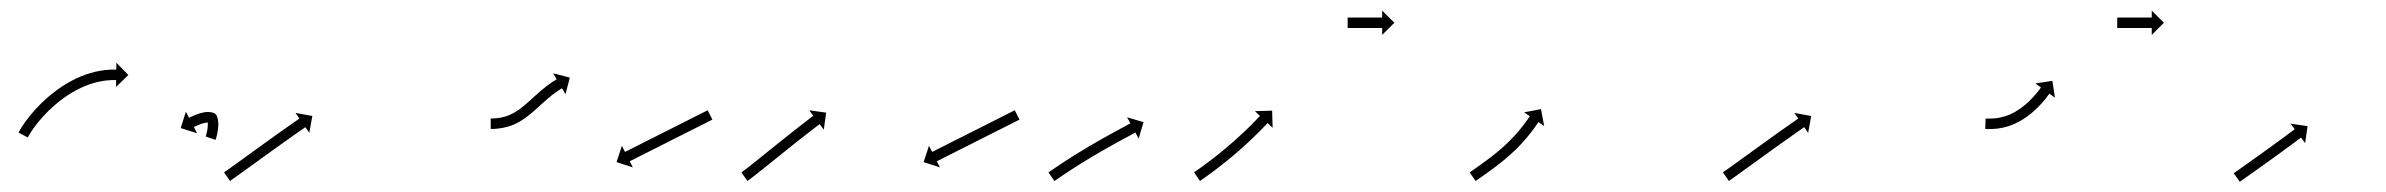

<svg xmlns="http://www.w3.org/2000/svg" viewBox="-20 -448 4560 367"><path d="M16.8 -197.2C16.4 -196.3 15.9 -195.4 15.4 -194.6L33.1 -185.2C33.5 -186 34 -186.8 34.4 -187.6C34.4 -187.6 34.4 -187.6 34.4 -187.5C34.3 -187.5 34.3 -187.5 34.3 -187.5C35.5 -189.6 36.8 -191.7 38 -193.7C38 -193.7 38 -193.7 38 -193.7C37.9 -193.6 37.9 -193.6 37.9 -193.6C39.8 -196.6 41.8 -199.6 43.8 -202.5C43.8 -202.5 43.8 -202.5 43.8 -202.4C43.7 -202.4 43.7 -202.3 43.7 -202.3C46.3 -206 49 -209.5 51.7 -213C51.7 -213 51.7 -213 51.7 -212.9C51.6 -212.9 51.6 -212.9 51.6 -212.9C54.9 -216.9 58.2 -220.8 61.6 -224.6C61.6 -224.6 61.6 -224.6 61.6 -224.6C61.5 -224.5 61.5 -224.5 61.5 -224.5C65.4 -228.7 69.3 -232.8 73.4 -236.8C73.4 -236.8 73.3 -236.8 73.3 -236.7C73.3 -236.7 73.2 -236.7 73.2 -236.7C77.7 -240.9 82.2 -245 86.8 -249C86.8 -249 86.8 -249 86.7 -248.9C86.7 -248.9 86.6 -248.8 86.6 -248.8C91.5 -252.9 96.6 -256.8 101.7 -260.6C101.7 -260.6 101.6 -260.6 101.6 -260.5C101.5 -260.5 101.5 -260.5 101.5 -260.5C106.8 -264.2 112.2 -267.7 117.7 -271.1C117.7 -271.1 117.7 -271.1 117.6 -271.1C117.5 -271 117.5 -271 117.5 -271C123 -274.2 128.7 -277.2 134.5 -280C134.5 -280 134.4 -280 134.3 -280C134.2 -279.9 134.1 -279.9 134.1 -279.9C139.8 -282.4 145.5 -284.8 151.3 -286.9C151.3 -286.9 151.2 -286.9 151.1 -286.8C151 -286.8 150.9 -286.8 150.9 -286.8C156.4 -288.6 161.8 -290.2 167.3 -291.5C167.3 -291.5 167.3 -291.5 167.2 -291.5C167.1 -291.5 167 -291.4 167 -291.4C171.8 -292.5 176.7 -293.3 181.6 -294C181.6 -294 181.5 -294 181.4 -294C181.3 -294 181.3 -294 181.3 -294C185.1 -294.4 189 -294.7 192.9 -294.9C192.9 -294.9 192.8 -294.9 192.7 -294.9C192.7 -294.9 192.6 -294.9 192.6 -294.9C195 -295 197.3 -295 199.7 -295C199.7 -295 199.7 -295 199.7 -295C199.7 -295 199.6 -295 199.6 -295C200.4 -295 201.2 -295 202 -294.9L201.8 -281.8L225.4 -304.6L202.5 -328.1L202.3 -314.9C201.5 -315 200.7 -315 199.9 -315C199.9 -315 199.8 -315 199.8 -315C199.8 -315 199.8 -315 199.8 -315C197.2 -315 194.7 -314.9 192.1 -314.9C192.1 -314.9 192.1 -314.9 192 -314.9C191.9 -314.9 191.9 -314.9 191.9 -314.9C187.6 -314.7 183.4 -314.3 179.1 -313.9C179.1 -313.9 179.1 -313.9 179 -313.8C178.9 -313.8 178.8 -313.8 178.8 -313.8C173.5 -313.1 168.2 -312.1 162.9 -311C162.9 -311 162.8 -311 162.7 -311C162.6 -311 162.5 -310.9 162.5 -310.9C156.5 -309.4 150.6 -307.7 144.7 -305.8C144.7 -305.8 144.6 -305.8 144.6 -305.7C144.5 -305.7 144.4 -305.7 144.4 -305.7C138.1 -303.4 132 -300.9 125.9 -298.1C125.9 -298.1 125.9 -298.1 125.8 -298.1C125.7 -298 125.6 -298 125.6 -298C119.5 -295 113.4 -291.7 107.5 -288.3C107.5 -288.3 107.4 -288.3 107.4 -288.2C107.3 -288.2 107.2 -288.2 107.2 -288.2C101.4 -284.6 95.6 -280.8 90 -276.8C90 -276.8 90 -276.8 89.9 -276.8C89.8 -276.7 89.8 -276.7 89.8 -276.7C84.4 -272.7 79.1 -268.5 73.9 -264.3C73.9 -264.3 73.9 -264.2 73.8 -264.2C73.8 -264.1 73.7 -264.1 73.7 -264.1C68.9 -259.9 64.1 -255.6 59.4 -251.2C59.4 -251.2 59.4 -251.1 59.4 -251.1C59.3 -251 59.3 -251 59.3 -251C55 -246.8 50.9 -242.5 46.8 -238.1C46.8 -238.1 46.8 -238 46.7 -238C46.7 -237.9 46.7 -237.9 46.7 -237.9C43.1 -233.8 39.5 -229.7 36.1 -225.5C36.1 -225.5 36.1 -225.5 36 -225.4C36 -225.4 36 -225.3 36 -225.3C33.1 -221.6 30.2 -217.8 27.5 -214C27.5 -214 27.4 -214 27.4 -213.9C27.4 -213.9 27.4 -213.8 27.4 -213.8C25.2 -210.7 23.1 -207.5 21 -204.3C21 -204.3 21 -204.2 21 -204.2C20.9 -204.2 20.9 -204.1 20.9 -204.1C19.5 -201.9 18.2 -199.6 16.9 -197.3C16.9 -197.3 16.9 -197.2 16.9 -197.2C16.9 -197.2 16.8 -197.2 16.8 -197.2ZM373.5 -188.3C373.4 -187.9 373.3 -187.4 373.1 -187L392.1 -180.7C392.3 -181.2 392.4 -181.7 392.6 -182.1C392.6 -182.1 392.6 -182.2 392.6 -182.2C392.6 -182.2 392.6 -182.2 392.6 -182.2C393 -183.6 393.4 -184.9 393.8 -186.3C393.8 -186.3 393.8 -186.3 393.8 -186.4C393.8 -186.4 393.8 -186.5 393.8 -186.5C394.4 -188.6 394.9 -190.7 395.4 -192.8C395.4 -192.8 395.4 -192.9 395.4 -192.9C395.4 -193 395.4 -193.1 395.4 -193.1C395.9 -195.8 396.4 -198.5 396.7 -201.2C396.7 -201.2 396.8 -201.3 396.8 -201.4C396.8 -201.5 396.8 -201.6 396.8 -201.6C397.1 -204.6 397.2 -207.6 397.3 -210.7C397.3 -210.7 397.3 -210.8 397.3 -210.9C397.3 -211 397.3 -211.2 397.3 -211.2C397.2 -214 396.9 -216.9 396.4 -219.7C396.4 -219.7 396.4 -219.9 396.4 -220.1C396.3 -220.3 396.3 -220.5 396.3 -220.5C395.8 -222.5 395.2 -224.5 394.3 -226.4C394.3 -226.4 394.2 -226.6 394.1 -226.9C394 -227.1 393.8 -227.4 393.8 -227.4C393.1 -228.5 395.7 -226.6 394.9 -223.4C392.9 -214.5 392.5 -214.2 382.8 -212.9C381.7 -212.8 379.3 -214.3 378.3 -215.2C378.3 -215.3 378.2 -215.3 378.2 -215.4C382.3 -211.6 387.6 -214.6 390.5 -219.1C393.5 -223.6 394.1 -229.6 389 -231.8C388.9 -231.9 387.8 -232.3 387.5 -232.5C387.5 -232.5 387.2 -232.5 387 -232.6C386.7 -232.7 386.5 -232.8 386.5 -232.8C384.1 -233.4 381.7 -233.7 379.4 -233.9C379.4 -233.9 379.2 -233.9 379 -233.9C378.9 -233.9 378.7 -233.9 378.7 -233.9C376.1 -234 373.5 -233.8 371 -233.5C371 -233.5 370.8 -233.4 370.7 -233.4C370.5 -233.4 370.4 -233.4 370.4 -233.4C367.5 -232.8 364.6 -232.1 361.7 -231.3C361.7 -231.3 361.6 -231.2 361.5 -231.2C361.5 -231.2 361.4 -231.2 361.4 -231.2C358.7 -230.3 356 -229.3 353.4 -228.3C353.4 -228.3 353.4 -228.3 353.3 -228.3C353.3 -228.3 353.2 -228.2 353.2 -228.2C351.1 -227.4 349 -226.5 347 -225.5C347 -225.5 346.9 -225.5 346.9 -225.5C346.9 -225.5 346.8 -225.5 346.8 -225.5C345.5 -224.8 344.1 -224.2 342.8 -223.5C342.8 -223.5 342.8 -223.5 342.8 -223.5C342.8 -223.5 342.7 -223.5 342.7 -223.5C342.3 -223.2 341.8 -223 341.4 -222.7L335.3 -234.4L325.4 -203.2L356.7 -193.3L350.6 -205C351 -205.2 351.5 -205.5 351.9 -205.7C351.9 -205.7 351.9 -205.7 351.9 -205.7C351.9 -205.7 351.8 -205.6 351.8 -205.6C353 -206.3 354.2 -206.8 355.4 -207.4C355.4 -207.4 355.4 -207.4 355.4 -207.4C355.3 -207.4 355.3 -207.4 355.3 -207.4C357.1 -208.2 359 -209 360.9 -209.8C360.9 -209.8 360.8 -209.7 360.7 -209.7C360.7 -209.7 360.6 -209.7 360.6 -209.7C362.9 -210.6 365.2 -211.4 367.5 -212.1C367.5 -212.1 367.5 -212.1 367.4 -212.1C367.3 -212.1 367.2 -212 367.2 -212C369.5 -212.7 371.9 -213.3 374.3 -213.7C374.3 -213.7 374.1 -213.7 374 -213.7C373.8 -213.7 373.7 -213.6 373.7 -213.6C375.2 -213.9 376.8 -214 378.3 -213.9C378.3 -213.9 378.2 -213.9 378 -214C377.8 -214 377.7 -214 377.7 -214C378.9 -213.9 380.2 -213.7 381.4 -213.4C381.4 -213.4 381.2 -213.5 380.9 -213.6C380.7 -213.7 380.4 -213.7 380.4 -213.7C380.9 -213.6 380.6 -213.7 380.9 -213.5C386 -211.3 390.8 -213.5 393.2 -217.2C395.7 -221 395.9 -226.2 391.8 -230C383 -238.2 370.8 -226.8 376.7 -217.1C376.7 -217.1 376.5 -217.3 376.4 -217.6C376.3 -217.8 376.1 -218.1 376.1 -218.1C376.5 -217.4 376.7 -216.5 376.9 -215.7C376.9 -215.7 376.8 -215.9 376.8 -216.1C376.7 -216.3 376.7 -216.5 376.7 -216.5C377 -214.5 377.2 -212.4 377.3 -210.4C377.3 -210.4 377.3 -210.5 377.3 -210.6C377.3 -210.8 377.3 -210.9 377.3 -210.9C377.2 -208.4 377.1 -205.9 376.9 -203.5C376.9 -203.5 376.9 -203.6 376.9 -203.7C376.9 -203.7 376.9 -203.8 376.9 -203.8C376.6 -201.5 376.2 -199.2 375.8 -196.9C375.8 -196.9 375.8 -196.9 375.8 -197C375.8 -197.1 375.8 -197.1 375.8 -197.1C375.4 -195.3 375 -193.4 374.5 -191.6C374.5 -191.6 374.5 -191.6 374.5 -191.7C374.5 -191.7 374.6 -191.8 374.6 -191.8C374.2 -190.6 373.9 -189.4 373.5 -188.2C373.5 -188.2 373.5 -188.2 373.5 -188.3C373.5 -188.3 373.5 -188.3 373.5 -188.3Z M409.8 -119.6C409.3 -119.2 408.8 -118.9 408.3 -118.5L419.7 -102.1C420.2 -102.4 420.7 -102.8 421.2 -103.1L421.2 -103.2L421.2 -103.2C422.7 -104.2 424.1 -105.2 425.6 -106.3L425.6 -106.3L425.6 -106.3C427.9 -107.9 430.3 -109.6 432.6 -111.2L432.6 -111.2L432.6 -111.2C435.6 -113.4 438.7 -115.6 441.7 -117.8C445.3 -120.4 448.9 -123 452.5 -125.6C456.6 -128.5 460.6 -131.4 464.6 -134.3C469 -137.5 473.3 -140.6 477.6 -143.7C482.1 -147 486.5 -150.2 491 -153.4C495.5 -156.6 500 -159.9 504.5 -163.1C508.8 -166.2 513.2 -169.3 517.5 -172.4C521.6 -175.3 525.7 -178.2 529.8 -181.1C533.5 -183.7 537.1 -186.3 540.8 -188.9C543.9 -191.1 547 -193.3 550.1 -195.5C552.5 -197.2 555 -198.9 557.4 -200.5C558.9 -201.6 560.5 -202.7 562 -203.8C562.6 -204.2 563.1 -204.5 563.7 -204.9L571.2 -194.1L577 -226.3L544.8 -232.2L552.3 -221.4C551.7 -221 551.2 -220.6 550.6 -220.2C549 -219.1 547.5 -218 545.9 -216.9C543.5 -215.3 541.1 -213.6 538.7 -211.9C535.5 -209.7 532.4 -207.5 529.3 -205.3C525.6 -202.7 521.9 -200.1 518.2 -197.5C514.1 -194.5 510 -191.6 505.9 -188.7C501.6 -185.6 497.2 -182.5 492.8 -179.3C488.3 -176.1 483.8 -172.9 479.3 -169.6C474.8 -166.4 470.4 -163.2 465.9 -159.9C461.6 -156.8 457.2 -153.7 452.9 -150.5C448.9 -147.6 444.8 -144.7 440.8 -141.8C437.2 -139.2 433.6 -136.6 430 -134C427 -131.8 424 -129.7 421 -127.5L421 -127.5L421 -127.5C418.7 -125.9 416.4 -124.2 414.1 -122.6L414.1 -122.6L414.1 -122.6C412.6 -121.6 411.2 -120.6 409.7 -119.6L409.7 -119.6Z M919.4 -221.5C918.9 -221.5 918.4 -221.5 917.9 -221.5L918 -201.5C918.5 -201.5 919 -201.5 919.6 -201.5C919.6 -201.5 919.6 -201.5 919.6 -201.5C919.6 -201.5 919.6 -201.5 919.6 -201.5C921.1 -201.5 922.6 -201.6 924.1 -201.6C924.1 -201.6 924.2 -201.6 924.2 -201.6C924.3 -201.6 924.3 -201.6 924.3 -201.6C926.6 -201.8 928.9 -201.9 931.1 -202.1C931.1 -202.1 931.2 -202.2 931.3 -202.2C931.3 -202.2 931.4 -202.2 931.4 -202.2C934.2 -202.5 937.1 -202.9 940 -203.4C940 -203.4 940.1 -203.4 940.1 -203.4C940.2 -203.4 940.3 -203.4 940.3 -203.4C943.6 -204.1 946.8 -204.8 950.1 -205.7C950.1 -205.7 950.1 -205.7 950.2 -205.7C950.3 -205.7 950.4 -205.8 950.4 -205.8C953.9 -206.8 957.4 -208.1 960.8 -209.4C960.8 -209.4 960.9 -209.4 961 -209.5C961.1 -209.5 961.2 -209.5 961.2 -209.5C964.9 -211.1 968.5 -212.9 972 -214.8C972 -214.8 972.1 -214.8 972.1 -214.9C972.2 -214.9 972.3 -215 972.3 -215C976 -217.1 979.7 -219.5 983.2 -221.9C983.2 -221.9 983.3 -221.9 983.3 -222C983.4 -222 983.5 -222.1 983.5 -222.1C987.2 -224.8 990.9 -227.7 994.5 -230.6C994.5 -230.6 994.5 -230.6 994.5 -230.6C994.6 -230.7 994.6 -230.7 994.6 -230.7C998.3 -233.9 1002 -237.1 1005.6 -240.3C1005.6 -240.3 1005.7 -240.3 1005.7 -240.3C1005.7 -240.4 1005.7 -240.4 1005.7 -240.4C1009.4 -243.7 1013 -247 1016.7 -250.4L1016.7 -250.4L1016.7 -250.3C1020.2 -253.6 1023.8 -256.8 1027.5 -259.9C1027.5 -259.9 1027.5 -259.9 1027.4 -259.8C1027.4 -259.8 1027.4 -259.8 1027.4 -259.8C1030.7 -262.6 1034.1 -265.4 1037.6 -268.1C1037.6 -268.1 1037.5 -268 1037.5 -268C1037.5 -268 1037.4 -267.9 1037.4 -267.9C1040.3 -270.1 1043.2 -272.2 1046.2 -274.2C1046.2 -274.2 1046.1 -274.2 1046.1 -274.2C1046 -274.1 1046 -274.1 1046 -274.1C1048 -275.4 1050 -276.7 1052.1 -278C1052.1 -278 1052.1 -278 1052 -278C1052 -277.9 1052 -277.9 1052 -277.9C1052.7 -278.4 1053.5 -278.8 1054.3 -279.3L1060.9 -267.9L1069.2 -299.6L1037.5 -307.9L1044.1 -296.5C1043.3 -296 1042.5 -295.6 1041.7 -295.1C1041.7 -295.1 1041.7 -295.1 1041.7 -295.1C1041.7 -295 1041.6 -295 1041.6 -295C1039.4 -293.7 1037.2 -292.3 1035 -290.8C1035 -290.8 1035 -290.8 1034.9 -290.8C1034.9 -290.7 1034.9 -290.7 1034.9 -290.7C1031.7 -288.5 1028.6 -286.3 1025.5 -284C1025.5 -284 1025.4 -283.9 1025.4 -283.9C1025.4 -283.9 1025.3 -283.9 1025.3 -283.9C1021.7 -281 1018.1 -278.1 1014.5 -275.1C1014.5 -275.1 1014.5 -275.1 1014.5 -275.1C1014.5 -275.1 1014.4 -275 1014.4 -275C1010.7 -271.8 1007 -268.5 1003.3 -265.2L1003.3 -265.2L1003.2 -265.2C999.6 -261.8 995.9 -258.5 992.3 -255.2C992.3 -255.2 992.3 -255.2 992.3 -255.2C992.3 -255.2 992.3 -255.2 992.3 -255.2C988.8 -252.1 985.3 -249 981.7 -246C981.7 -246 981.7 -246 981.8 -246C981.8 -246.1 981.8 -246.1 981.8 -246.1C978.5 -243.4 975.1 -240.8 971.7 -238.2C971.7 -238.2 971.7 -238.3 971.8 -238.3C971.9 -238.4 971.9 -238.4 971.9 -238.4C968.7 -236.2 965.5 -234.2 962.2 -232.2C962.2 -232.2 962.3 -232.3 962.4 -232.3C962.4 -232.4 962.5 -232.4 962.5 -232.4C959.5 -230.8 956.4 -229.3 953.2 -227.9C953.2 -227.9 953.3 -227.9 953.4 -227.9C953.5 -228 953.6 -228 953.6 -228C950.6 -226.9 947.6 -225.8 944.6 -224.9C944.6 -224.9 944.7 -224.9 944.8 -225C944.9 -225 944.9 -225 944.9 -225C942.1 -224.3 939.3 -223.6 936.5 -223C936.5 -223 936.5 -223.1 936.6 -223.1C936.7 -223.1 936.7 -223.1 936.7 -223.1C934.2 -222.7 931.7 -222.3 929.1 -222C929.1 -222 929.2 -222 929.3 -222.1C929.3 -222.1 929.4 -222.1 929.4 -222.1C927.3 -221.9 925.3 -221.7 923.2 -221.6C923.2 -221.6 923.3 -221.6 923.3 -221.6C923.3 -221.6 923.4 -221.6 923.4 -221.6C922 -221.6 920.7 -221.5 919.3 -221.5C919.3 -221.5 919.3 -221.5 919.3 -221.5C919.4 -221.5 919.4 -221.5 919.4 -221.5ZM1340 -218.5C1340.5 -218.8 1341.1 -219.1 1341.7 -219.4L1332.7 -237.2C1332.1 -236.9 1331.5 -236.6 1331 -236.4C1329.3 -235.5 1327.6 -234.7 1325.9 -233.8C1323.3 -232.5 1320.7 -231.2 1318.1 -229.9C1314.8 -228.2 1311.4 -226.5 1308 -224.8C1304 -222.8 1300.1 -220.8 1296.1 -218.8C1291.6 -216.5 1287.2 -214.3 1282.7 -212C1278 -209.6 1273.2 -207.2 1268.4 -204.8C1263.5 -202.4 1258.6 -199.9 1253.7 -197.4C1248.8 -194.9 1243.9 -192.5 1239 -190C1234.2 -187.6 1229.4 -185.2 1224.7 -182.8C1220.2 -180.5 1215.8 -178.3 1211.3 -176.1C1207.3 -174 1203.4 -172 1199.4 -170C1196 -168.3 1192.6 -166.6 1189.3 -164.9C1186.7 -163.6 1184.1 -162.3 1181.5 -161C1179.8 -160.2 1178.1 -159.3 1176.4 -158.5C1175.8 -158.2 1175.3 -157.9 1174.7 -157.6L1168.7 -169.3L1158.5 -138.2L1189.6 -128L1183.7 -139.7C1184.3 -140 1184.9 -140.3 1185.4 -140.6C1187.1 -141.5 1188.8 -142.3 1190.5 -143.1C1193.1 -144.5 1195.7 -145.8 1198.3 -147.1C1201.6 -148.8 1205 -150.5 1208.4 -152.2C1212.4 -154.2 1216.3 -156.2 1220.3 -158.2C1224.8 -160.4 1229.2 -162.7 1233.7 -164.9C1238.4 -167.3 1243.2 -169.7 1248 -172.1C1252.9 -174.6 1257.8 -177.1 1262.7 -179.6C1267.6 -182 1272.5 -184.5 1277.4 -187C1282.2 -189.4 1287 -191.8 1291.7 -194.2C1296.2 -196.4 1300.6 -198.7 1305.1 -200.9C1309.1 -202.9 1313 -204.9 1317 -206.9C1320.4 -208.6 1323.8 -210.3 1327.1 -212C1329.7 -213.3 1332.3 -214.7 1334.9 -216C1336.6 -216.8 1338.3 -217.6 1340 -218.5Z M1398.4 -119.3C1398 -119 1397.6 -118.8 1397.2 -118.5L1408.7 -102.1C1409.1 -102.4 1409.5 -102.7 1409.9 -103C1409.9 -103 1409.9 -103 1409.9 -103C1409.9 -103 1410 -103 1410 -103C1411.3 -103.9 1412.6 -104.9 1413.9 -105.9C1413.9 -105.9 1413.9 -105.9 1413.9 -105.9C1413.9 -105.9 1413.9 -105.9 1413.9 -105.9C1416.1 -107.5 1418.2 -109.2 1420.4 -110.8L1420.4 -110.9L1420.4 -110.9C1423.3 -113.1 1426.2 -115.4 1429.1 -117.6L1429.1 -117.7L1429.1 -117.7C1432.5 -120.4 1436 -123.1 1439.4 -125.9L1439.4 -125.9L1439.4 -125.9C1443.3 -129 1447.1 -132.1 1451 -135.2C1455.2 -138.6 1459.3 -141.9 1463.5 -145.2C1467.8 -148.7 1472.1 -152.2 1476.4 -155.6C1480.7 -159.1 1485 -162.5 1489.3 -166L1489.3 -166L1489.3 -166C1493.5 -169.3 1497.7 -172.7 1501.9 -176L1501.9 -176L1501.9 -176C1505.9 -179.1 1509.8 -182.2 1513.8 -185.3L1513.8 -185.3L1513.8 -185.3C1517.3 -188.1 1520.9 -190.9 1524.5 -193.7L1524.5 -193.7L1524.5 -193.7C1527.5 -196 1530.5 -198.4 1533.5 -200.7L1533.5 -200.7L1533.5 -200.7C1535.9 -202.5 1538.2 -204.3 1540.6 -206.1L1540.6 -206.1L1540.5 -206.1C1542.1 -207.2 1543.6 -208.4 1545.1 -209.5C1545.6 -209.9 1546.2 -210.3 1546.7 -210.7L1554.7 -200.2L1559.1 -232.7L1526.7 -237.2L1534.6 -226.7C1534.1 -226.3 1533.5 -225.9 1533 -225.5C1531.5 -224.3 1530 -223.1 1528.4 -222L1528.4 -222L1528.4 -222C1526.1 -220.2 1523.7 -218.4 1521.3 -216.5L1521.3 -216.5L1521.3 -216.5C1518.3 -214.2 1515.2 -211.8 1512.2 -209.5L1512.2 -209.5L1512.2 -209.5C1508.6 -206.7 1505 -203.9 1501.4 -201.1L1501.4 -201.1L1501.4 -201.1C1497.5 -198 1493.5 -194.8 1489.5 -191.7L1489.5 -191.7L1489.5 -191.7C1485.3 -188.3 1481.1 -185 1476.9 -181.6L1476.9 -181.6L1476.8 -181.6C1472.5 -178.2 1468.2 -174.7 1463.8 -171.2C1459.5 -167.8 1455.2 -164.3 1450.9 -160.8C1446.8 -157.5 1442.6 -154.1 1438.5 -150.8C1434.6 -147.7 1430.8 -144.6 1426.9 -141.5L1426.9 -141.5L1426.9 -141.5C1423.5 -138.8 1420.1 -136 1416.6 -133.3L1416.7 -133.3L1416.7 -133.3C1413.8 -131.1 1411 -128.9 1408.1 -126.7L1408.2 -126.7L1408.2 -126.7C1406.1 -125.1 1404 -123.5 1401.9 -121.9C1401.9 -121.9 1401.9 -121.9 1401.9 -121.9C1401.9 -121.9 1401.9 -121.9 1401.9 -121.9C1400.7 -121 1399.5 -120.1 1398.3 -119.2C1398.3 -119.2 1398.3 -119.3 1398.3 -119.3C1398.3 -119.3 1398.4 -119.3 1398.4 -119.3ZM1927 -218.5C1927.5 -218.8 1928.1 -219.1 1928.7 -219.4L1919.7 -237.2C1919.1 -236.9 1918.5 -236.6 1918 -236.4C1916.3 -235.5 1914.6 -234.7 1912.9 -233.8C1910.3 -232.5 1907.7 -231.2 1905.1 -229.9C1901.8 -228.2 1898.4 -226.5 1895 -224.8C1891 -222.8 1887.1 -220.8 1883.1 -218.8C1878.6 -216.5 1874.2 -214.3 1869.7 -212C1865 -209.6 1860.2 -207.2 1855.4 -204.8C1850.5 -202.4 1845.6 -199.9 1840.7 -197.4C1835.8 -194.9 1830.9 -192.5 1826 -190C1821.2 -187.6 1816.4 -185.2 1811.7 -182.8C1807.2 -180.5 1802.8 -178.3 1798.3 -176.1C1794.3 -174 1790.4 -172 1786.4 -170C1783 -168.3 1779.6 -166.6 1776.3 -164.9C1773.7 -163.6 1771.1 -162.3 1768.5 -161C1766.8 -160.2 1765.1 -159.3 1763.4 -158.5C1762.8 -158.2 1762.3 -157.9 1761.7 -157.6L1755.7 -169.3L1745.5 -138.2L1776.6 -128L1770.7 -139.7C1771.3 -140 1771.9 -140.3 1772.4 -140.6C1774.1 -141.5 1775.8 -142.3 1777.5 -143.1C1780.1 -144.5 1782.7 -145.8 1785.3 -147.1C1788.6 -148.8 1792 -150.5 1795.4 -152.2C1799.4 -154.2 1803.3 -156.2 1807.3 -158.2C1811.8 -160.4 1816.2 -162.7 1820.7 -164.9C1825.4 -167.3 1830.2 -169.7 1835 -172.1C1839.9 -174.6 1844.8 -177.1 1849.7 -179.6C1854.6 -182 1859.5 -184.5 1864.4 -187C1869.2 -189.4 1874 -191.8 1878.7 -194.2C1883.2 -196.4 1887.6 -198.7 1892.1 -200.9C1896.1 -202.9 1900 -204.9 1904 -206.9C1907.4 -208.6 1910.8 -210.3 1914.1 -212C1916.7 -213.3 1919.3 -214.7 1921.9 -216C1923.6 -216.8 1925.3 -217.6 1927 -218.5Z M1985.8 -119.6C1985.2 -119.2 1984.7 -118.8 1984.1 -118.4L1995.5 -102C1996.1 -102.4 1996.7 -102.8 1997.2 -103.2L1997.2 -103.2L1997.2 -103.2C1998.8 -104.3 2000.4 -105.4 2002 -106.5L2002 -106.5L2002 -106.5C2004.4 -108.2 2006.9 -109.8 2009.4 -111.5L2009.4 -111.5L2009.4 -111.5C2012.6 -113.7 2015.8 -115.8 2019.1 -118L2019 -118L2019 -118C2022.9 -120.5 2026.7 -123 2030.6 -125.5L2030.6 -125.5L2030.5 -125.5C2034.9 -128.3 2039.2 -131 2043.5 -133.7L2043.5 -133.7L2043.5 -133.7C2048.1 -136.6 2052.8 -139.5 2057.5 -142.4L2057.4 -142.4L2057.4 -142.3C2062.3 -145.3 2067.1 -148.2 2072 -151.1L2071.9 -151L2071.9 -151C2076.8 -153.9 2081.7 -156.7 2086.5 -159.6L2086.5 -159.5L2086.5 -159.5C2091.2 -162.2 2096 -164.9 2100.7 -167.6L2100.7 -167.6L2100.7 -167.6C2105.1 -170.1 2109.6 -172.5 2114 -175L2114 -175L2114 -175C2117.9 -177.1 2121.9 -179.3 2125.9 -181.5L2125.9 -181.5L2125.9 -181.5C2129.2 -183.3 2132.6 -185.1 2135.9 -186.9C2138.5 -188.3 2141 -189.7 2143.6 -191.1C2145.2 -191.9 2146.9 -192.8 2148.5 -193.7C2149.1 -194 2149.6 -194.3 2150.2 -194.7L2156.5 -183.1L2165.8 -214.5L2134.4 -223.8L2140.7 -212.2C2140.1 -211.9 2139.5 -211.6 2139 -211.3C2137.3 -210.4 2135.7 -209.5 2134.1 -208.7C2131.5 -207.3 2128.9 -205.9 2126.4 -204.5C2123 -202.7 2119.7 -200.9 2116.3 -199L2116.3 -199L2116.3 -199C2112.3 -196.9 2108.3 -194.7 2104.4 -192.5L2104.3 -192.5L2104.3 -192.5C2099.9 -190 2095.4 -187.5 2090.9 -185L2090.9 -185L2090.9 -185C2086.1 -182.3 2081.3 -179.6 2076.6 -176.9L2076.6 -176.9L2076.5 -176.9C2071.6 -174 2066.7 -171.2 2061.8 -168.3L2061.8 -168.3L2061.8 -168.3C2056.8 -165.3 2052 -162.4 2047.1 -159.4L2047.1 -159.4L2047 -159.4C2042.3 -156.5 2037.6 -153.6 2032.9 -150.7L2032.9 -150.7L2032.9 -150.7C2028.5 -147.9 2024.1 -145.1 2019.7 -142.3L2019.7 -142.3L2019.7 -142.3C2015.8 -139.8 2011.9 -137.2 2008 -134.7L2008 -134.7L2008 -134.6C2004.7 -132.5 2001.5 -130.3 1998.2 -128.1L1998.2 -128.1L1998.2 -128.1C1995.7 -126.4 1993.2 -124.7 1990.7 -123L1990.6 -122.9L1990.6 -122.9C1989 -121.8 1987.4 -120.7 1985.8 -119.6L1985.8 -119.6Z M2263.9 -119.7C2263.4 -119.3 2262.9 -119 2262.4 -118.6L2273.7 -102.1C2274.2 -102.5 2274.8 -102.9 2275.3 -103.2L2275.3 -103.2L2275.3 -103.2C2276.8 -104.2 2278.3 -105.3 2279.7 -106.3L2279.7 -106.3L2279.7 -106.3C2282 -107.9 2284.3 -109.5 2286.6 -111.2L2286.6 -111.2L2286.6 -111.2C2289.6 -113.3 2292.5 -115.4 2295.4 -117.6L2295.4 -117.6L2295.4 -117.6C2298.9 -120.2 2302.3 -122.7 2305.7 -125.3C2305.7 -125.3 2305.7 -125.3 2305.8 -125.3C2305.8 -125.3 2305.8 -125.4 2305.8 -125.4C2309.6 -128.3 2313.4 -131.2 2317.1 -134.2C2317.1 -134.2 2317.1 -134.2 2317.1 -134.2C2317.2 -134.2 2317.2 -134.2 2317.2 -134.2C2321.2 -137.4 2325.2 -140.6 2329.1 -143.8C2329.1 -143.8 2329.1 -143.8 2329.1 -143.8C2329.2 -143.9 2329.2 -143.9 2329.2 -143.9C2333.2 -147.2 2337.3 -150.6 2341.3 -154C2341.3 -154 2341.3 -154.1 2341.3 -154.1C2341.4 -154.1 2341.4 -154.1 2341.4 -154.1C2345.4 -157.5 2349.3 -161 2353.3 -164.5C2353.3 -164.5 2353.3 -164.5 2353.3 -164.5C2353.3 -164.5 2353.4 -164.5 2353.4 -164.5C2357.2 -168 2361 -171.4 2364.7 -174.8C2364.7 -174.8 2364.7 -174.9 2364.7 -174.9C2364.8 -174.9 2364.8 -174.9 2364.8 -174.9C2368.3 -178.1 2371.7 -181.4 2375.2 -184.7C2375.2 -184.7 2375.2 -184.7 2375.2 -184.7C2375.2 -184.7 2375.2 -184.8 2375.2 -184.8C2378.3 -187.7 2381.4 -190.7 2384.4 -193.7L2384.4 -193.7L2384.5 -193.7C2387 -196.3 2389.6 -198.9 2392.1 -201.4L2392.1 -201.4L2392.1 -201.5C2394.1 -203.4 2396 -205.4 2397.9 -207.5L2398 -207.5L2398 -207.5C2399.2 -208.8 2400.4 -210.1 2401.7 -211.4L2401.7 -211.4L2401.7 -211.4C2402.1 -211.8 2402.5 -212.3 2403 -212.8L2412.6 -203.7L2411.6 -236.5L2378.8 -235.5L2388.4 -226.4C2388 -226 2387.5 -225.5 2387.1 -225.1L2387.1 -225.1L2387.1 -225.1C2385.9 -223.8 2384.7 -222.6 2383.5 -221.3L2383.5 -221.3L2383.5 -221.3C2381.6 -219.3 2379.7 -217.4 2377.8 -215.4L2377.8 -215.4L2377.8 -215.5C2375.4 -212.9 2372.9 -210.4 2370.3 -207.9L2370.4 -207.9L2370.4 -207.9C2367.4 -205 2364.4 -202.1 2361.4 -199.1C2361.4 -199.1 2361.4 -199.2 2361.4 -199.2C2361.4 -199.2 2361.4 -199.2 2361.4 -199.2C2358 -196 2354.6 -192.7 2351.1 -189.5C2351.1 -189.5 2351.2 -189.5 2351.2 -189.6C2351.2 -189.6 2351.2 -189.6 2351.2 -189.6C2347.5 -186.2 2343.8 -182.8 2340 -179.4C2340 -179.4 2340 -179.5 2340 -179.5C2340.1 -179.5 2340.1 -179.5 2340.1 -179.5C2336.2 -176.1 2332.3 -172.6 2328.3 -169.3C2328.3 -169.3 2328.3 -169.3 2328.3 -169.3C2328.4 -169.3 2328.4 -169.3 2328.4 -169.3C2324.4 -165.9 2320.4 -162.6 2316.4 -159.3C2316.4 -159.3 2316.4 -159.3 2316.4 -159.3C2316.5 -159.3 2316.5 -159.3 2316.5 -159.3C2312.6 -156.1 2308.7 -153 2304.7 -149.8C2304.7 -149.8 2304.7 -149.9 2304.7 -149.9C2304.7 -149.9 2304.8 -149.9 2304.8 -149.9C2301.1 -147 2297.3 -144.1 2293.6 -141.2C2293.6 -141.2 2293.6 -141.2 2293.6 -141.2C2293.6 -141.3 2293.6 -141.3 2293.6 -141.3C2290.3 -138.7 2286.9 -136.2 2283.5 -133.7L2283.6 -133.7L2283.6 -133.7C2280.7 -131.6 2277.8 -129.5 2274.9 -127.4L2274.9 -127.4L2275 -127.4C2272.7 -125.8 2270.5 -124.3 2268.2 -122.7L2268.3 -122.7L2268.3 -122.7C2266.8 -121.7 2265.4 -120.7 2263.9 -119.7L2263.9 -119.7ZM2556.7 -414.5C2556.5 -414.5 2556.2 -414.5 2556 -414.5V-394.5C2556.2 -394.5 2556.5 -394.5 2556.7 -394.5C2557.4 -394.5 2558.1 -394.5 2558.8 -394.5C2559.9 -394.5 2561 -394.5 2562.1 -394.5C2563.5 -394.5 2564.9 -394.5 2566.3 -394.5C2568 -394.5 2569.6 -394.5 2571.3 -394.5C2573.2 -394.5 2575 -394.5 2576.9 -394.5C2578.9 -394.5 2580.9 -394.5 2582.8 -394.5C2584.9 -394.5 2586.9 -394.5 2589 -394.5C2591.1 -394.5 2593.1 -394.5 2595.2 -394.5C2597.1 -394.5 2599.1 -394.5 2601.1 -394.5C2603 -394.5 2604.8 -394.5 2606.7 -394.5C2608.4 -394.5 2610 -394.5 2611.7 -394.5C2613.1 -394.5 2614.5 -394.5 2615.9 -394.5C2617 -394.5 2618.1 -394.5 2619.2 -394.5C2619.9 -394.5 2620.6 -394.5 2621.3 -394.5C2621.5 -394.5 2621.8 -394.5 2622 -394.5V-381.3L2645.2 -404.5L2622 -427.7V-414.5C2621.8 -414.5 2621.5 -414.5 2621.3 -414.5C2620.6 -414.5 2619.9 -414.5 2619.2 -414.5C2618.1 -414.5 2617 -414.5 2615.9 -414.5C2614.5 -414.5 2613.1 -414.5 2611.7 -414.5C2610 -414.5 2608.4 -414.5 2606.7 -414.5C2604.8 -414.5 2603 -414.5 2601.1 -414.5C2599.1 -414.5 2597.1 -414.5 2595.2 -414.5C2593.1 -414.5 2591.1 -414.5 2589 -414.5C2586.9 -414.5 2584.9 -414.5 2582.8 -414.5C2580.9 -414.5 2578.9 -414.5 2576.9 -414.5C2575 -414.5 2573.2 -414.5 2571.3 -414.5C2569.6 -414.5 2568 -414.5 2566.3 -414.5C2564.9 -414.5 2563.5 -414.5 2562.1 -414.5C2561 -414.5 2559.9 -414.5 2558.8 -414.5C2558.1 -414.5 2557.4 -414.5 2556.7 -414.5Z M2790.8 -119.6C2790.2 -119.2 2789.7 -118.8 2789.2 -118.5L2800.6 -102C2801.1 -102.4 2801.7 -102.8 2802.2 -103.2C2803.7 -104.2 2805.2 -105.3 2806.8 -106.3L2806.8 -106.3L2806.8 -106.3C2809.1 -108 2811.4 -109.6 2813.8 -111.3L2813.8 -111.3L2813.8 -111.3C2816.8 -113.4 2819.8 -115.5 2822.8 -117.7L2822.8 -117.7L2822.8 -117.7C2826.3 -120.2 2829.8 -122.8 2833.2 -125.3C2833.2 -125.3 2833.2 -125.3 2833.3 -125.3C2833.3 -125.3 2833.3 -125.3 2833.3 -125.3C2837.1 -128.2 2840.8 -131 2844.6 -133.9C2844.6 -133.9 2844.6 -133.9 2844.6 -133.9C2844.6 -134 2844.6 -134 2844.6 -134C2848.5 -137 2852.4 -140.1 2856.3 -143.3C2856.3 -143.3 2856.3 -143.3 2856.3 -143.3C2856.3 -143.4 2856.4 -143.4 2856.4 -143.4C2860.2 -146.6 2864 -149.9 2867.8 -153.3C2867.8 -153.3 2867.8 -153.3 2867.8 -153.3C2867.9 -153.3 2867.9 -153.4 2867.9 -153.4C2871.6 -156.7 2875.2 -160.2 2878.8 -163.6C2878.8 -163.6 2878.8 -163.7 2878.8 -163.7C2878.9 -163.7 2878.9 -163.8 2878.9 -163.8C2882.3 -167.2 2885.6 -170.6 2888.9 -174.1C2888.9 -174.1 2888.9 -174.1 2888.9 -174.2C2889 -174.2 2889 -174.2 2889 -174.2C2892 -177.6 2895 -180.9 2897.9 -184.4C2897.9 -184.4 2897.9 -184.4 2898 -184.4C2898 -184.4 2898 -184.5 2898 -184.5C2900.6 -187.6 2903.1 -190.7 2905.7 -193.9C2905.7 -193.9 2905.7 -193.9 2905.7 -193.9C2905.7 -193.9 2905.7 -194 2905.7 -194C2907.8 -196.7 2909.9 -199.4 2912 -202.2C2912 -202.2 2912 -202.2 2912 -202.2C2912 -202.3 2912 -202.3 2912 -202.3C2913.6 -204.4 2915.2 -206.6 2916.7 -208.8C2916.7 -208.8 2916.7 -208.8 2916.7 -208.8C2916.7 -208.8 2916.7 -208.8 2916.7 -208.8C2917.7 -210.2 2918.7 -211.7 2919.7 -213.1L2919.7 -213.1L2919.7 -213.1C2920.1 -213.6 2920.4 -214.1 2920.7 -214.6L2931.6 -207.2L2925.5 -239.4L2893.3 -233.3L2904.2 -225.9C2903.9 -225.4 2903.5 -224.9 2903.2 -224.4L2903.2 -224.4L2903.2 -224.4C2902.3 -223 2901.3 -221.7 2900.4 -220.3C2900.4 -220.3 2900.4 -220.3 2900.4 -220.3C2900.4 -220.3 2900.4 -220.3 2900.4 -220.3C2898.9 -218.2 2897.4 -216.1 2895.9 -214.1C2895.9 -214.1 2895.9 -214.1 2895.9 -214.1C2895.9 -214.1 2895.9 -214.1 2895.9 -214.1C2893.9 -211.5 2891.9 -208.8 2889.9 -206.2C2889.9 -206.2 2889.9 -206.2 2889.9 -206.2C2890 -206.3 2890 -206.3 2890 -206.3C2887.6 -203.2 2885.1 -200.2 2882.6 -197.2C2882.6 -197.2 2882.6 -197.3 2882.7 -197.3C2882.7 -197.3 2882.7 -197.4 2882.7 -197.4C2879.9 -194.1 2877.1 -190.9 2874.2 -187.7C2874.2 -187.7 2874.2 -187.7 2874.2 -187.7C2874.3 -187.8 2874.3 -187.8 2874.3 -187.8C2871.1 -184.4 2868 -181.1 2864.7 -177.9C2864.7 -177.9 2864.7 -177.9 2864.8 -177.9C2864.8 -177.9 2864.8 -178 2864.8 -178C2861.4 -174.6 2857.9 -171.4 2854.4 -168.1C2854.4 -168.1 2854.4 -168.1 2854.4 -168.2C2854.5 -168.2 2854.5 -168.2 2854.5 -168.2C2850.9 -165 2847.2 -161.8 2843.5 -158.7C2843.5 -158.7 2843.5 -158.7 2843.5 -158.7C2843.5 -158.7 2843.6 -158.8 2843.6 -158.8C2839.8 -155.7 2836.1 -152.7 2832.3 -149.7C2832.3 -149.7 2832.3 -149.7 2832.3 -149.7C2832.3 -149.7 2832.4 -149.7 2832.4 -149.7C2828.7 -146.9 2825 -144.1 2821.3 -141.4C2821.3 -141.4 2821.3 -141.4 2821.3 -141.4C2821.4 -141.4 2821.4 -141.4 2821.4 -141.4C2818 -138.9 2814.5 -136.4 2811.1 -133.9L2811.1 -133.9L2811.1 -133.9C2808.2 -131.8 2805.2 -129.7 2802.3 -127.6L2802.3 -127.6L2802.3 -127.6C2799.9 -126 2797.6 -124.4 2795.3 -122.7L2795.3 -122.7L2795.3 -122.7C2793.8 -121.7 2792.3 -120.6 2790.8 -119.6Z M3274.8 -119.6C3274.3 -119.2 3273.8 -118.9 3273.3 -118.5L3284.7 -102.1C3285.2 -102.4 3285.7 -102.8 3286.2 -103.1L3286.2 -103.2L3286.2 -103.2C3287.7 -104.2 3289.1 -105.2 3290.6 -106.3L3290.6 -106.3L3290.6 -106.3C3292.9 -107.9 3295.3 -109.6 3297.6 -111.2L3297.6 -111.2L3297.6 -111.2C3300.6 -113.4 3303.7 -115.6 3306.7 -117.8C3310.3 -120.4 3313.9 -123 3317.5 -125.6C3321.6 -128.5 3325.6 -131.4 3329.6 -134.3C3334 -137.5 3338.3 -140.6 3342.6 -143.7C3347.1 -147 3351.5 -150.2 3356 -153.4C3360.5 -156.6 3365 -159.9 3369.5 -163.1C3373.8 -166.2 3378.2 -169.3 3382.5 -172.4C3386.6 -175.3 3390.7 -178.2 3394.8 -181.1C3398.5 -183.7 3402.1 -186.3 3405.8 -188.9C3408.9 -191.1 3412 -193.3 3415.1 -195.5C3417.5 -197.2 3420 -198.9 3422.4 -200.5C3423.9 -201.6 3425.5 -202.7 3427 -203.8C3427.6 -204.2 3428.1 -204.5 3428.7 -204.9L3436.2 -194.1L3442 -226.3L3409.8 -232.2L3417.3 -221.4C3416.7 -221 3416.2 -220.6 3415.6 -220.2C3414 -219.1 3412.5 -218 3410.9 -216.9C3408.5 -215.3 3406.1 -213.6 3403.7 -211.9C3400.5 -209.7 3397.4 -207.5 3394.3 -205.3C3390.6 -202.7 3386.9 -200.1 3383.2 -197.5C3379.1 -194.5 3375 -191.6 3370.9 -188.7C3366.6 -185.6 3362.2 -182.5 3357.8 -179.3C3353.3 -176.1 3348.8 -172.9 3344.3 -169.6C3339.8 -166.4 3335.4 -163.2 3330.9 -159.9C3326.6 -156.8 3322.2 -153.7 3317.9 -150.5C3313.9 -147.6 3309.8 -144.7 3305.8 -141.8C3302.2 -139.2 3298.6 -136.6 3295 -134C3292 -131.8 3289 -129.7 3286 -127.5L3286 -127.5L3286 -127.5C3283.7 -125.9 3281.4 -124.2 3279.1 -122.6L3279.1 -122.6L3279.1 -122.6C3277.6 -121.6 3276.2 -120.6 3274.7 -119.6L3274.7 -119.6Z M3776.5 -221.4C3776.1 -221.4 3775.8 -221.4 3775.4 -221.4L3774.7 -201.5C3775.1 -201.4 3775.5 -201.4 3775.9 -201.4C3775.9 -201.4 3775.9 -201.4 3775.9 -201.4C3775.9 -201.4 3775.9 -201.4 3775.9 -201.4C3777.5 -201.4 3779.1 -201.4 3780.6 -201.3C3780.6 -201.3 3780.6 -201.3 3780.7 -201.3C3780.7 -201.3 3780.7 -201.3 3780.7 -201.3C3783.2 -201.3 3785.6 -201.4 3788.1 -201.5C3788.1 -201.5 3788.1 -201.5 3788.2 -201.5C3788.2 -201.5 3788.2 -201.5 3788.2 -201.5C3791.2 -201.6 3794.2 -201.8 3797.2 -202.1C3797.2 -202.1 3797.3 -202.1 3797.4 -202.1C3797.5 -202.1 3797.5 -202.1 3797.5 -202.1C3800.9 -202.6 3804.2 -203.1 3807.5 -203.8C3807.5 -203.8 3807.6 -203.8 3807.6 -203.8C3807.7 -203.8 3807.8 -203.8 3807.8 -203.8C3811.5 -204.7 3815.2 -205.6 3818.8 -206.7C3818.8 -206.7 3818.9 -206.8 3819 -206.8C3819.1 -206.8 3819.2 -206.8 3819.2 -206.8C3823.1 -208.2 3826.9 -209.6 3830.6 -211.2C3830.6 -211.2 3830.7 -211.3 3830.8 -211.3C3830.9 -211.3 3831 -211.4 3831 -211.4C3834.9 -213.2 3838.7 -215.2 3842.5 -217.3C3842.5 -217.3 3842.6 -217.3 3842.6 -217.3C3842.7 -217.4 3842.8 -217.4 3842.8 -217.4C3846.6 -219.7 3850.3 -222.1 3853.9 -224.6C3853.9 -224.6 3854 -224.7 3854 -224.7C3854.1 -224.8 3854.2 -224.8 3854.2 -224.8C3857.7 -227.4 3861.1 -230.1 3864.5 -232.9C3864.5 -232.9 3864.5 -232.9 3864.6 -233C3864.6 -233 3864.7 -233.1 3864.7 -233.1C3867.8 -235.8 3870.9 -238.6 3873.9 -241.5C3873.9 -241.5 3874 -241.6 3874 -241.6C3874 -241.6 3874.1 -241.7 3874.1 -241.7C3876.8 -244.4 3879.4 -247.1 3882 -249.9C3882 -249.9 3882 -249.9 3882 -250C3882.1 -250 3882.1 -250 3882.1 -250C3884.2 -252.5 3886.4 -254.9 3888.5 -257.4C3888.5 -257.4 3888.5 -257.5 3888.5 -257.5C3888.5 -257.5 3888.6 -257.5 3888.6 -257.5C3890.2 -259.5 3891.7 -261.5 3893.3 -263.5C3893.3 -263.5 3893.3 -263.5 3893.3 -263.5C3893.3 -263.5 3893.3 -263.6 3893.3 -263.6C3894.3 -264.9 3895.3 -266.2 3896.3 -267.5L3896.3 -267.5L3896.3 -267.5C3896.7 -268 3897 -268.5 3897.4 -268.9L3908 -261.2L3903 -293.5L3870.6 -288.5L3881.2 -280.7C3880.9 -280.3 3880.6 -279.8 3880.2 -279.4L3880.2 -279.4L3880.3 -279.4C3879.3 -278.2 3878.4 -276.9 3877.4 -275.7C3877.4 -275.7 3877.5 -275.7 3877.5 -275.7C3877.5 -275.7 3877.5 -275.8 3877.5 -275.8C3876 -273.9 3874.5 -272 3873 -270.2C3873 -270.2 3873.1 -270.2 3873.1 -270.2C3873.1 -270.2 3873.1 -270.3 3873.1 -270.3C3871.2 -267.9 3869.2 -265.6 3867.1 -263.3C3867.1 -263.3 3867.2 -263.4 3867.2 -263.4C3867.2 -263.4 3867.2 -263.4 3867.2 -263.4C3864.9 -260.8 3862.4 -258.3 3859.9 -255.8C3859.9 -255.8 3859.9 -255.8 3860 -255.9C3860 -255.9 3860.1 -255.9 3860.1 -255.9C3857.3 -253.3 3854.4 -250.7 3851.5 -248.1C3851.5 -248.1 3851.6 -248.2 3851.6 -248.2C3851.7 -248.2 3851.7 -248.3 3851.7 -248.3C3848.6 -245.7 3845.5 -243.3 3842.3 -240.9C3842.3 -240.9 3842.3 -240.9 3842.4 -241C3842.5 -241 3842.5 -241.1 3842.5 -241.1C3839.2 -238.8 3835.9 -236.6 3832.5 -234.6C3832.5 -234.6 3832.5 -234.6 3832.6 -234.7C3832.7 -234.7 3832.8 -234.7 3832.8 -234.7C3829.4 -232.9 3826 -231.1 3822.5 -229.5C3822.5 -229.5 3822.6 -229.5 3822.7 -229.6C3822.7 -229.6 3822.8 -229.6 3822.8 -229.6C3819.5 -228.2 3816.2 -226.9 3812.7 -225.8C3812.7 -225.8 3812.8 -225.8 3812.9 -225.8C3813 -225.9 3813.1 -225.9 3813.1 -225.9C3809.9 -224.9 3806.7 -224.1 3803.4 -223.4C3803.4 -223.4 3803.5 -223.4 3803.5 -223.4C3803.6 -223.4 3803.7 -223.4 3803.7 -223.4C3800.8 -222.9 3798 -222.3 3795.1 -222C3795.1 -222 3795.2 -222 3795.2 -222C3795.3 -222 3795.4 -222 3795.4 -222C3792.7 -221.8 3790 -221.6 3787.3 -221.5C3787.3 -221.5 3787.3 -221.5 3787.4 -221.5C3787.4 -221.5 3787.5 -221.5 3787.5 -221.5C3785.2 -221.4 3782.9 -221.3 3780.7 -221.3C3780.7 -221.3 3780.7 -221.3 3780.7 -221.3C3780.7 -221.3 3780.8 -221.3 3780.8 -221.3C3779.3 -221.4 3777.9 -221.4 3776.4 -221.4C3776.4 -221.4 3776.5 -221.4 3776.5 -221.4C3776.5 -221.4 3776.5 -221.4 3776.5 -221.4ZM4027.7 -414.5C4027.5 -414.5 4027.2 -414.5 4027 -414.5V-394.5C4027.2 -394.5 4027.5 -394.5 4027.7 -394.5C4028.4 -394.5 4029.1 -394.5 4029.8 -394.5C4030.9 -394.5 4032 -394.5 4033.1 -394.5C4034.5 -394.5 4035.9 -394.5 4037.3 -394.5C4039 -394.5 4040.6 -394.5 4042.3 -394.5C4044.2 -394.5 4046 -394.5 4047.9 -394.5C4049.9 -394.5 4051.9 -394.5 4053.8 -394.5C4055.9 -394.5 4057.9 -394.5 4060 -394.5C4062.1 -394.5 4064.1 -394.5 4066.2 -394.5C4068.1 -394.5 4070.1 -394.5 4072.1 -394.5C4074 -394.5 4075.8 -394.5 4077.7 -394.5C4079.4 -394.5 4081 -394.5 4082.7 -394.5C4084.1 -394.5 4085.5 -394.5 4086.9 -394.5C4088 -394.5 4089.1 -394.5 4090.2 -394.5C4090.9 -394.5 4091.6 -394.5 4092.3 -394.5C4092.5 -394.5 4092.8 -394.5 4093 -394.5V-381.3L4116.2 -404.5L4093 -427.7V-414.5C4092.8 -414.5 4092.5 -414.5 4092.3 -414.5C4091.6 -414.5 4090.9 -414.5 4090.2 -414.5C4089.1 -414.5 4088 -414.5 4086.9 -414.5C4085.5 -414.5 4084.1 -414.5 4082.7 -414.5C4081 -414.5 4079.4 -414.5 4077.7 -414.5C4075.8 -414.5 4074 -414.5 4072.1 -414.5C4070.1 -414.5 4068.1 -414.5 4066.2 -414.5C4064.1 -414.5 4062.1 -414.5 4060 -414.5C4057.9 -414.5 4055.9 -414.5 4053.8 -414.5C4051.9 -414.5 4049.9 -414.5 4047.9 -414.5C4046 -414.5 4044.2 -414.5 4042.3 -414.5C4040.6 -414.5 4039 -414.5 4037.3 -414.5C4035.9 -414.5 4034.5 -414.5 4033.1 -414.5C4032 -414.5 4030.9 -414.5 4029.8 -414.5C4029.1 -414.5 4028.4 -414.5 4027.7 -414.5Z M4251.1 -117.8C4250.6 -117.5 4250.2 -117.1 4249.7 -116.8L4261.3 -100.5C4261.8 -100.8 4262.2 -101.2 4262.7 -101.5C4263.9 -102.4 4265.2 -103.3 4266.4 -104.1C4268.4 -105.5 4270.3 -106.9 4272.3 -108.3C4274.8 -110.1 4277.3 -111.9 4279.8 -113.7C4282.8 -115.8 4285.8 -117.9 4288.8 -120C4292.1 -122.4 4295.4 -124.7 4298.7 -127.1C4302.3 -129.6 4305.8 -132.1 4309.4 -134.7C4313 -137.3 4316.6 -139.9 4320.3 -142.5C4323.9 -145.1 4327.6 -147.8 4331.2 -150.4L4331.2 -150.4L4331.2 -150.4C4334.7 -152.9 4338.2 -155.5 4341.7 -158L4341.7 -158L4341.7 -158C4345 -160.4 4348.3 -162.8 4351.5 -165.2L4351.5 -165.2L4351.5 -165.2C4354.5 -167.3 4357.4 -169.5 4360.3 -171.6L4360.3 -171.6L4360.3 -171.6C4362.8 -173.5 4365.2 -175.3 4367.7 -177.1C4369.6 -178.5 4371.5 -179.9 4373.4 -181.3C4374.6 -182.3 4375.8 -183.2 4377 -184.1C4377.4 -184.4 4377.9 -184.7 4378.3 -185L4386.2 -174.5L4390.8 -206.9L4358.4 -211.6L4366.3 -201C4365.9 -200.7 4365.4 -200.4 4365 -200.1C4363.8 -199.2 4362.6 -198.3 4361.4 -197.4C4359.5 -196 4357.6 -194.6 4355.7 -193.2C4353.3 -191.4 4350.9 -189.5 4348.4 -187.7L4348.4 -187.7L4348.4 -187.7C4345.5 -185.6 4342.6 -183.5 4339.7 -181.3L4339.7 -181.3L4339.7 -181.3C4336.5 -178.9 4333.2 -176.6 4329.9 -174.2L4329.9 -174.2L4329.9 -174.2C4326.5 -171.7 4323 -169.1 4319.5 -166.6L4319.5 -166.6L4319.5 -166.6C4315.9 -164 4312.2 -161.4 4308.6 -158.8C4305 -156.1 4301.3 -153.5 4297.7 -150.9C4294.2 -148.4 4290.7 -145.9 4287.1 -143.4C4283.8 -141 4280.5 -138.7 4277.2 -136.3C4274.2 -134.2 4271.2 -132.1 4268.3 -130C4265.7 -128.2 4263.2 -126.4 4260.7 -124.6C4258.7 -123.2 4256.8 -121.8 4254.8 -120.5C4253.6 -119.6 4252.3 -118.7 4251.1 -117.8Z"/></svg>

Font: FRB American Cursive Just Arrows Ultra
Style: Bold Italic
Weight: 1000
Italic angle: -25°
Version: Version 2.0;Modular Font Editor K font №1